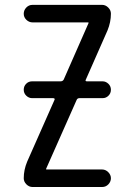

<svg xmlns="http://www.w3.org/2000/svg" viewBox="-20 -750 540 770"><path d="M88.9 -101.6 198.2 -348.6Q202.1 -355.5 193.4 -356.4H108.4Q95.7 -356.4 85.4 -366.2Q75.2 -376 75.2 -390.1Q75.2 -404.3 85 -414.1Q94.7 -423.8 108.4 -423.8H222.7Q231.4 -423.8 235.4 -430.7L335 -657.2V-659.2Q335 -660.2 334 -660.2H110.4Q96.7 -660.2 85.9 -670.4Q75.2 -680.7 75.2 -694.8Q75.2 -709 85.4 -719.7Q95.7 -730.5 110.4 -730.5H389.6Q403.3 -730.5 414.1 -719.7Q424.8 -709 424.8 -695.3Q424.8 -661.1 411.1 -627.9L324.2 -430.7Q320.3 -423.8 329.1 -423.8H391.6Q404.3 -423.8 414.6 -414.1Q424.8 -404.3 424.8 -390.1Q424.8 -376 415 -366.2Q405.3 -356.4 391.6 -356.4H298.8Q290 -356.4 287.1 -348.6L165 -73.2V-71.3Q165 -70.3 166 -70.3H389.6Q403.3 -70.3 414.1 -59.6Q424.8 -48.8 424.8 -35.2Q424.8 -21.5 414.6 -10.7Q404.3 0 389.6 0H110.4Q96.7 0 85.9 -10.7Q75.2 -21.5 75.2 -35.2Q75.2 -68.4 88.9 -101.6Z"/></svg>

Font: Rounded Mgen+ 2m regular
Style: Regular
Weight: 400
Designer: [Source Han Sans]
Ryoko NISHIZUKA  (kana & ideographs); Paul D. Hunt (Latin, Greek & Cyrillic); Wenlong ZHANG  (bopomofo
Version: Version 1.059.20150602